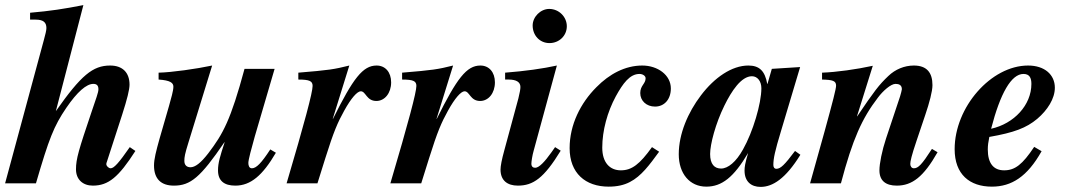

<svg xmlns="http://www.w3.org/2000/svg" viewBox="-33 -719 4203 753"><path d="M476 -142C433 -80 414 -59 401 -59C393 -59 384 -68 384 -75C384 -78 384 -79 387 -87L446 -269C466 -331 475 -368 475 -387C475 -434 448 -462 399 -462C331 -462 285 -424 186 -283L294 -699C217 -684 166 -676 85 -669V-642H107C136 -642 149 -632 149 -609C149 -600 145 -584 139 -562L-13 0H108C159 -175 178 -224 227 -296C270 -359 306 -390 333 -390C345 -390 353 -385 353 -369C353 -363 351 -354 346 -339L326 -280C276 -132 265 -96 265 -55C265 -15 292 9 331 9C392 9 432 -24 498 -127Z M1027 -133C992 -79 972 -59 955 -59C944 -59 941 -70 941 -80C941 -92 953 -137 966 -183L1044 -449H926C872 -249 842 -194 784 -118C754 -79 732 -63 714 -63C700 -63 690 -71 690 -88C690 -103 692 -115 706 -160L799 -462C738 -449 640 -435 589 -434V-407C635 -404 647 -394 647 -379C647 -363 638 -333 630 -304L593 -176C579 -126 571 -95 571 -70C571 -17 599 9 649 9C714 9 753 -23 847 -161H848C830 -106 822 -80 822 -51C822 -10 846 9 890 9C950 9 997 -31 1049 -120Z M1272 -253 1337 -462C1277 -447 1258 -444 1137 -434V-407C1181 -407 1193 -401 1193 -382C1193 -357 1162 -240 1091 0H1212L1243 -99C1276 -204 1291 -238 1317 -285C1344 -334 1368 -361 1382 -361C1402 -361 1404 -323 1443 -323C1476 -323 1501 -354 1501 -396C1501 -436 1478 -462 1444 -462C1390 -462 1352 -412 1273 -253Z M1679 -253 1744 -462C1684 -447 1665 -444 1544 -434V-407C1588 -407 1600 -401 1600 -382C1600 -357 1569 -240 1498 0H1619L1650 -99C1683 -204 1698 -238 1724 -285C1751 -334 1775 -361 1789 -361C1809 -361 1811 -323 1850 -323C1883 -323 1908 -354 1908 -396C1908 -436 1885 -462 1851 -462C1797 -462 1759 -412 1680 -253Z M2190 -616C2190 -653 2159 -684 2121 -684C2087 -684 2056 -653 2056 -619C2056 -580 2084 -550 2122 -550C2160 -550 2190 -579 2190 -616ZM2144 -142 2130 -122C2103 -84 2081 -61 2066 -61C2058 -61 2051 -65 2051 -77C2051 -86 2055 -111 2060 -128L2151 -462C2097 -450 2026 -440 1948 -434V-407H1962C1992 -407 2008 -397 2008 -378C2008 -370 2006 -357 2000 -333L1945 -130C1935 -94 1930 -68 1930 -54C1930 -11 1957 9 1998 9C2058 9 2100 -20 2166 -128Z M2524 -142C2476 -75 2445 -51 2402 -51C2358 -51 2329 -82 2329 -140C2329 -207 2349 -280 2382 -341C2410 -392 2437 -429 2475 -429C2487 -429 2499 -422 2499 -412C2499 -390 2478 -384 2478 -354C2478 -324 2502 -301 2536 -301C2573 -301 2598 -330 2598 -372C2598 -425 2546 -462 2486 -462C2419 -462 2357 -429 2306 -377C2244 -315 2201 -230 2201 -138C2201 -40 2263 13 2354 13C2387 13 2414 7 2437 -5C2482 -28 2514 -72 2552 -124Z M3085 -127C3044 -72 3028 -57 3012 -57C3004 -57 3000 -63 3000 -72C3000 -97 3006 -126 3030 -205L3105 -456L2994 -449L2977 -390H2976C2967 -441 2945 -462 2902 -462C2837 -462 2769 -415 2716 -345C2665 -278 2629 -194 2629 -114C2629 -38 2672 13 2737 13C2798 13 2845 -24 2901 -119C2889 -78 2887 -64 2887 -50C2887 -7 2913 14 2950 14C2997 14 3048 -18 3106 -112ZM2953 -373C2953 -313 2920 -202 2881 -133C2854 -84 2822 -58 2795 -58C2769 -58 2752 -75 2752 -115C2752 -153 2773 -234 2808 -305C2836 -362 2874 -420 2916 -420C2938 -420 2953 -400 2953 -373Z M3622 -135C3582 -73 3568 -59 3551 -59C3543 -59 3537 -66 3537 -76C3537 -86 3542 -109 3561 -165L3596 -269C3612 -316 3624 -361 3624 -385C3624 -434 3602 -462 3551 -462C3514 -462 3478 -447 3451 -421C3414 -386 3396 -362 3329 -263H3328L3390 -461C3326 -447 3247 -436 3191 -434V-407C3233 -406 3246 -402 3246 -383C3246 -371 3234 -324 3201 -204L3144 0H3265C3311 -174 3348 -255 3410 -336C3430 -363 3461 -390 3479 -390C3492 -390 3504 -386 3504 -369C3504 -366 3500 -351 3497 -341L3442 -176C3426 -128 3416 -77 3416 -51C3416 -10 3441 9 3484 9C3544 9 3589 -25 3644 -122Z M4023 -143C3977 -74 3948 -51 3905 -51C3863 -51 3841 -79 3841 -133C3841 -149 3843 -162 3847 -182C3944 -199 3992 -217 4035 -253C4075 -287 4104 -332 4104 -375C4104 -426 4064 -462 3999 -462C3854 -462 3711 -299 3711 -134C3711 -35 3770 13 3857 13C3934 13 3996 -26 4052 -126ZM4012 -390C4012 -307 3944 -234 3854 -214C3890 -353 3933 -429 3981 -429C4005 -429 4012 -413 4012 -390Z"/></svg>

Font: XITS
Style: Bold Italic
Weight: 700
Italic angle: -16.33°
Designer: MicroPress Inc., with final additions and corrections provided by Coen Hoffman, Elsevier (retired)
Version: Version 1.105